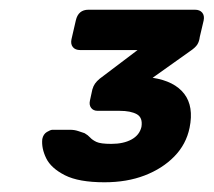

<svg xmlns="http://www.w3.org/2000/svg" viewBox="-20 -720 440 395"><path d="M195 -345Q142 -345 113.5 -359.5Q85 -374 75 -394.5Q65 -415 67 -434Q69 -444 76.5 -448.5Q84 -453 88 -453H124Q133 -453 140.5 -450.5Q148 -448 154 -446Q161 -442 165.5 -437Q170 -432 178.5 -428Q187 -424 209 -424Q234 -424 250.5 -433Q267 -442 271 -459Q274 -478 261.5 -485Q249 -492 226 -492H181Q172 -492 167.5 -498Q163 -504 165 -513L170 -536Q172 -543 175.5 -548Q179 -553 185 -558L263 -617H145Q135 -617 130 -623Q125 -629 127 -639L136 -678Q141 -700 162 -700H381Q391 -700 396 -694Q401 -688 399 -678L391 -644Q390 -635 386 -628.5Q382 -622 370 -614L294 -560Q339 -553 359 -527Q379 -501 370 -457Q363 -423 338.5 -398Q314 -373 277.5 -359Q241 -345 195 -345Z"/></svg>

Font: Rubik Light SemiBold
Style: Italic
Weight: 600
Italic angle: -12°
Version: Version 2.104